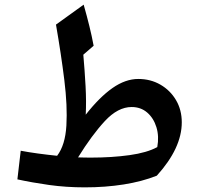

<svg xmlns="http://www.w3.org/2000/svg" viewBox="-20 -788 849 819"><path d="M569.8 -451.2Q622.1 -451.2 664.1 -427Q706.1 -402.8 730.7 -361.1Q755.4 -319.3 755.4 -266.1Q755.4 -156.2 648.9 -38.6Q586.4 -13.7 507.8 -1.2Q429.2 11.2 341.8 11.2Q262.2 11.2 189.2 1Q116.2 -9.3 54.2 -22.9L68.4 -145Q101.6 -138.7 141.4 -133.3Q181.2 -127.9 223.6 -123.5Q258.3 -168.9 263.2 -252.4Q268.1 -335.9 254.4 -446.5Q240.7 -557.1 218.8 -683.1L336.9 -768.1Q351.1 -717.8 361.3 -676.3Q371.6 -634.8 379.4 -592.8L335.4 -554.7Q341.3 -487.3 345 -420.7Q348.6 -354 345.7 -298.8Q404.3 -373.5 459.7 -412.4Q515.1 -451.2 569.8 -451.2ZM541.5 -331.5Q482.9 -331.5 427.2 -271.5Q371.6 -211.4 313 -116.7Q326.7 -116.2 340.3 -116Q354 -115.7 367.2 -115.7Q457 -115.7 532.2 -126.2Q607.4 -136.7 650.9 -160.6Q659.2 -206.5 647.2 -245.4Q635.3 -284.2 607.9 -307.9Q580.6 -331.5 541.5 -331.5Z"/></svg>

Font: Pinar-DS1-FD SemiBold
Style: Regular
Weight: 600
Designer: Amin Abedi
Version: Version 3.000